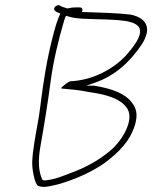

<svg xmlns="http://www.w3.org/2000/svg" viewBox="-20 -675 595 751"><path d="M194 -647C184 -633 206 -626 216 -622C204 -597 195 -566 186 -530C164 -446 149 -351 140 -277C136 -251 134 -228 130 -207C120 -150 108 -91 106 -42C105 -14 115 42 128 51C146 61 174 54 207 46C275 27 342 -4 390 -38C440 -76 489 -120 509 -190C520 -231 512 -253 495 -275C469 -309 420 -328 348 -340H318L347 -350C434 -379 493 -439 535 -502C579 -571 546 -607 490 -618C440 -624 365 -626 306 -628H301L302 -633C304 -641 300 -646 292 -646H281C273 -646 266 -646 260 -645L243 -642L222 -649L213 -654C207 -657 198 -652 194 -647ZM229 -588C232 -599 234 -605 238 -613L243 -612C276 -600 327 -601 389 -599C462 -596 542 -594 526 -539C524 -531 520 -522 514 -512C503 -494 487 -474 470 -455C425 -408 347 -361 254 -357C253 -357 245 -353 235 -345C217 -331 215 -328 228 -328H229C236 -327 249 -326 270 -324C291 -322 312 -318 334 -314C398 -305 448 -289 473 -257H474H473C510 -214 462 -135 426 -99C382 -57 321 -21 253 3C224 14 194 27 161 30C155 31 151 31 147 29H146V28C130 -3 129 -48 137 -96C153 -186 167 -273 179 -363C188 -433 209 -520 229 -588ZM161 30Z"/></svg>

Font: Stray Cat
Style: LtExtObl
Weight: 300
Version: Version 1.0